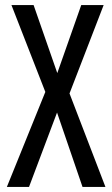

<svg xmlns="http://www.w3.org/2000/svg" viewBox="-20 -734 440 754"><path d="M394 0 253 -367 387 -714H299L205 -447L112 -714H25L158 -373L7 0H94L204 -292L304 0Z"/></svg>

Font: Noto Sans Arabic UI XCn
Style: Regular
Weight: 400
Width: 2
Designer: Monotype Design Team, Nadine Chahine and Nizar Qandah
Foundry: Monotype Imaging Inc.
Version: Version 2.010